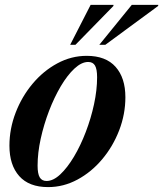

<svg xmlns="http://www.w3.org/2000/svg" viewBox="-20 -752 666 784"><path d="M334 -524Q412 -524 452 -479Q492 -434 492 -355Q492 -286 466.8 -220.2Q441.5 -154.5 397.5 -102Q353.5 -49.5 296.5 -18.8Q239.5 12 176.5 12Q98.5 12 58.5 -33Q18.5 -78 18.5 -157Q18.5 -226 43.8 -291.8Q69 -357.5 113 -410Q157 -462.5 214 -493.2Q271 -524 334 -524ZM170 -13Q197.5 -13 226.2 -40Q255 -67 282 -112.2Q309 -157.5 330.2 -213Q351.5 -268.5 364 -326.5Q376.5 -384.5 376.5 -436.5Q376.5 -469.5 368 -484.2Q359.5 -499 340 -499Q313 -499 284 -472Q255 -445 228.2 -399.8Q201.5 -354.5 180.2 -299Q159 -243.5 146.2 -185.5Q133.5 -127.5 133.5 -75.5Q133.5 -42.5 142.2 -27.8Q151 -13 170 -13ZM385.5 -569 518 -732H626.5L625.5 -727.5L410 -569ZM266.5 -569 350 -732H443.5L443 -727.5L288 -569Z"/></svg>

Font: Newsreader Display SemiBold
Style: Italic
Weight: 600
Italic angle: -17°
Designer: Hugues Gentile
Foundry: Production Type
Version: Version 1.001